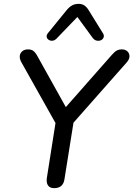

<svg xmlns="http://www.w3.org/2000/svg" viewBox="-20 -968 691 995"><path d="M261 7Q238 7 228.5 -7.5Q219 -22 223 -47L273 -365L283 -303L91 -645Q81 -663 82.5 -678Q84 -693 95.5 -702.5Q107 -712 125 -712Q142 -712 152.5 -704.5Q163 -697 174 -677L330 -397H307L560 -684Q574 -700 585 -706Q596 -712 612 -712Q629 -712 640 -702Q651 -692 651 -676.5Q651 -661 637 -645L335 -303L366 -365L314 -39Q307 7 261 7ZM273 -768Q263 -758 252 -757Q241 -756 232.5 -761.5Q224 -767 222 -776.5Q220 -786 229 -797L325 -915Q339 -932 353.5 -940Q368 -948 388 -948Q406 -948 419 -938.5Q432 -929 442 -911L512 -798Q521 -785 517 -774.5Q513 -764 503 -759.5Q493 -755 481 -757.5Q469 -760 460 -772L381 -880Z"/></svg>

Font: Nunito Medium
Style: Italic
Weight: 500
Designer: Vernon Adams
Foundry: Vernon Adams
Version: Version 3.601